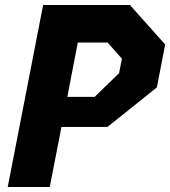

<svg xmlns="http://www.w3.org/2000/svg" viewBox="-20 -750 682 770"><path d="M11 0H179.5L226.5 -241H411L609 -399.5L642.5 -571.5L501 -730H153ZM250 -361.5 292 -579.5H411.5L469 -514.5L457.5 -456.5L359.5 -361.5Z"/></svg>

Font: Monaspace Krypton ExtraBold
Style: Italic
Weight: 800
Italic angle: -11°
Designer: Riley Cran & the Lettermatic Team
Foundry: Lettermatic
Version: Version 1.101 (Monaspace Krypton)